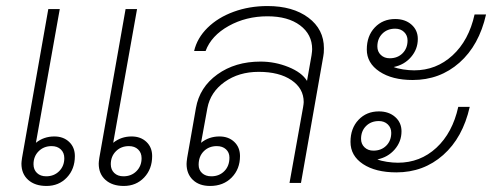

<svg xmlns="http://www.w3.org/2000/svg" viewBox="-20 -606 1664 636"><path d="M228 -89Q228 -46 201.5 -18Q175 10 134 10Q96 10 73.5 -10Q51 -30 51 -64Q51 -69 53 -83L140 -576H178L99 -133Q125 -154 160 -154Q190 -154 209 -136Q228 -118 228 -89ZM193 -82Q193 -100 181.5 -111Q170 -122 151 -122Q125 -122 108 -105Q91 -88 91 -62Q91 -44 102.5 -33Q114 -22 133 -22Q159 -22 176 -39Q193 -56 193 -82ZM484 -89Q484 -46 457.5 -18Q431 10 390 10Q352 10 329.5 -10Q307 -30 307 -64Q307 -69 309 -83L396 -576H434L355 -133Q381 -154 416 -154Q446 -154 465 -136Q484 -118 484 -89ZM449 -82Q449 -100 437.5 -111Q426 -122 407 -122Q381 -122 364 -105Q347 -88 347 -62Q347 -44 358.5 -33Q370 -22 389 -22Q415 -22 432 -39Q449 -56 449 -82Z M1053 -446Q1053 -429 1051 -420L977 0H939L984 -251Q986 -263 986 -268Q986 -313 945.5 -340.5Q905 -368 837 -368Q771 -368 724 -334.5Q677 -301 667 -248L646 -133Q672 -154 707 -154Q737 -154 756 -136Q775 -118 775 -89Q775 -46 747.5 -18Q720 10 676 10Q640 10 619 -10Q598 -30 598 -63Q598 -69 600 -83L629 -248Q641 -317 700 -359.5Q759 -402 843 -402Q891 -402 935.5 -384Q980 -366 997 -338L1012 -423Q1014 -437 1014 -443Q1014 -492 974 -522Q934 -552 866 -552Q795 -552 737.5 -520Q680 -488 661 -437H623Q633 -480 667.5 -514Q702 -548 754 -567Q806 -586 866 -586Q950 -586 1001.5 -547.5Q1053 -509 1053 -446ZM638 -60Q638 -43 649.5 -32.5Q661 -22 680 -22Q706 -22 723 -39Q740 -56 740 -84Q740 -101 728.5 -111.5Q717 -122 698 -122Q672 -122 655 -105Q638 -88 638 -60Z M1195 -442Q1195 -487 1221.5 -515Q1248 -543 1289 -543Q1322 -543 1343 -524.5Q1364 -506 1364 -477Q1364 -443 1341.5 -417Q1319 -391 1284 -384Q1296 -379 1315.5 -376Q1335 -373 1352 -373Q1425 -373 1479 -422.5Q1533 -472 1552 -558H1590Q1567 -456 1502 -398.5Q1437 -341 1347 -341Q1279 -341 1237 -369Q1195 -397 1195 -442ZM1330 -472Q1330 -489 1318.5 -500Q1307 -511 1289 -511Q1263 -511 1246.5 -494.5Q1230 -478 1230 -452Q1230 -435 1241.5 -424Q1253 -413 1271 -413Q1297 -413 1313.5 -429.5Q1330 -446 1330 -472ZM1141 -136Q1141 -181 1167.5 -209Q1194 -237 1235 -237Q1268 -237 1289 -218.5Q1310 -200 1310 -171Q1310 -137 1287.5 -111Q1265 -85 1230 -78Q1242 -73 1261.5 -70Q1281 -67 1298 -67Q1372 -67 1425.5 -116.5Q1479 -166 1498 -252H1536Q1513 -150 1448 -92.5Q1383 -35 1293 -35Q1224 -35 1182.5 -62.5Q1141 -90 1141 -136ZM1276 -166Q1276 -183 1264.5 -194Q1253 -205 1235 -205Q1209 -205 1192.5 -188.5Q1176 -172 1176 -146Q1176 -129 1187.5 -118Q1199 -107 1217 -107Q1243 -107 1259.5 -123.5Q1276 -140 1276 -166Z"/></svg>

Font: Sarabun Thin
Style: Italic
Weight: 250
Italic angle: -10°
Designer: Suppakit Chalermlarp | Katatrad Co.,Ltd.
Foundry: Cadson Demak Co.,Ltd.
Version: Version 1.000; ttfautohint (v1.6)